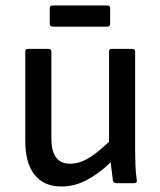

<svg xmlns="http://www.w3.org/2000/svg" viewBox="-20 -667 583 699"><path d="M204 12Q140 12 106 -30.5Q72 -73 72 -154V-479Q72 -489 82 -489H156Q167 -489 167 -479V-163Q167 -71 235 -71Q267 -71 299.5 -89.5Q332 -108 377 -151V-479Q377 -489 387 -489H461Q472 -489 472 -479V-123Q472 -95 473 -66.5Q474 -38 478 -11Q480 0 467 0H404Q393 0 391 -10Q389 -26 387 -42.5Q385 -59 383 -76Q339 -34 295 -11Q251 12 204 12ZM172 -570Q161 -570 161 -581V-637Q161 -647 172 -647H371Q381 -647 381 -637V-581Q381 -570 371 -570Z"/></svg>

Font: Sofia Sans Medium
Style: Regular
Weight: 500
Designer: Botio Nikoltchev, Ani Petrova
Foundry: lettersoup
Version: Version 4.101; ttfautohint (v1.8.4.7-5d5b)